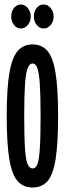

<svg xmlns="http://www.w3.org/2000/svg" viewBox="-20 -825 290 856"><path d="M125 11Q85 11 59.5 -16.5Q34 -44 22 -113Q10 -182 10 -308Q10 -431 22 -500.5Q34 -570 59.5 -598.5Q85 -627 125 -627Q166 -627 191 -598.5Q216 -570 227.5 -500.5Q239 -431 239 -308Q239 -182 227.5 -113Q216 -44 191 -16.5Q166 11 125 11ZM125 -74Q139 -74 146.5 -92.5Q154 -111 157.5 -161.5Q161 -212 161 -308Q161 -400 157.5 -450.5Q154 -501 146.5 -521.5Q139 -542 125 -542Q112 -542 103.5 -521.5Q95 -501 91.5 -450.5Q88 -400 88 -308Q88 -212 91.5 -161.5Q95 -111 103.5 -92.5Q112 -74 125 -74ZM73 -698Q55 -698 42.5 -713.5Q30 -729 30 -751Q30 -774 42.5 -789.5Q55 -805 73 -805Q91 -805 104 -789Q117 -773 117 -751Q117 -729 104 -713.5Q91 -698 73 -698ZM174 -698Q157 -698 144 -713.5Q131 -729 131 -751Q131 -774 143.5 -789.5Q156 -805 174 -805Q193 -805 206 -789Q219 -773 219 -751Q219 -729 206 -713.5Q193 -698 174 -698Z"/></svg>

Font: Inconsolata UltraCondensed ExtraBold
Style: Regular
Weight: 800
Width: 1
Monospace: yes
Designer: Raph Levien, Cyreal, Brenton Simpson
Foundry: Raph Levien, Cyreal, Google
Version: Version 3.001; ttfautohint (v1.8.2.53-6de2)